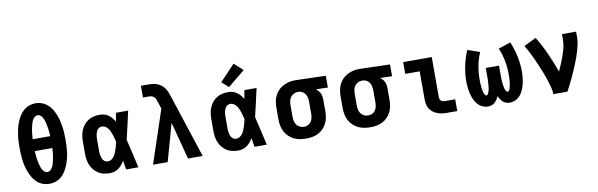

<svg xmlns="http://www.w3.org/2000/svg" viewBox="-51 -1273 5502 1767"><g transform="rotate(-10 2700.0 -389.5)"><path d="M300 8Q270 8 241 -2Q212 -12 189 -31.5Q166 -51 150 -77Q134 -103 122.5 -131Q111 -159 103.5 -188Q96 -217 92 -247Q88 -277 86.5 -307Q85 -337 85 -368Q85 -398 86.5 -428Q88 -458 92.5 -488Q97 -518 104 -547.5Q111 -577 122.5 -605Q134 -633 150 -658.5Q166 -684 189 -704Q212 -724 241 -734.5Q270 -745 300 -745Q330 -745 359 -734.5Q388 -724 411 -704Q434 -684 450 -658.5Q466 -633 477.5 -605Q489 -577 496 -547.5Q503 -518 507.5 -488Q512 -458 513.5 -428Q515 -398 515 -367Q515 -337 513.5 -307Q512 -277 508 -247Q504 -217 496.5 -188Q489 -159 477.5 -131Q466 -103 450 -77Q434 -51 411 -31.5Q388 -12 359 -2Q330 8 300 8ZM218 -423H382Q381 -438 380 -453Q379 -468 377 -483Q375 -498 372.5 -513Q370 -528 366.5 -542.5Q363 -557 358.5 -571.5Q354 -586 347 -599Q340 -612 328 -622.5Q316 -633 300 -633Q285 -633 273 -623Q261 -613 253.5 -599.5Q246 -586 241.5 -571.5Q237 -557 233.5 -542.5Q230 -528 227.5 -513Q225 -498 223 -483Q221 -468 220 -453Q219 -438 218 -423ZM300 -102Q315 -102 327 -112.5Q339 -123 346.5 -136Q354 -149 358.5 -163.5Q363 -178 366.5 -192.5Q370 -207 372.5 -222Q375 -237 377 -252Q379 -267 380 -282Q381 -297 382 -312H218Q219 -297 220 -282Q221 -267 223 -252Q225 -237 227.5 -222Q230 -207 233.5 -192.5Q237 -178 241.5 -163.5Q246 -149 253.5 -136Q261 -123 273 -112.5Q285 -102 300 -102Z M866 8Q838 8 810.5 2.5Q783 -3 759 -17.5Q735 -32 717 -54Q699 -76 688 -101.5Q677 -127 673 -154.5Q669 -182 669 -210V-320Q669 -348 673 -375.5Q677 -403 688 -428.5Q699 -454 717 -476Q735 -498 759 -512.5Q783 -527 810.5 -532.5Q838 -538 866 -538Q887 -538 907.5 -532Q928 -526 945.5 -513.5Q963 -501 976.5 -484.5Q990 -468 1001 -450Q1005 -470 1008 -490Q1011 -510 1015 -530H1129Q1114 -465 1099.5 -399Q1085 -333 1069 -268Q1086 -201 1100.5 -134Q1115 -67 1131 0H1017Q1013 -21 1009.5 -42Q1006 -63 1003 -84Q992 -65 978 -48Q964 -31 946.5 -18Q929 -5 908 1.5Q887 8 866 8ZM866 -102Q883 -102 898 -112Q913 -122 923 -136.5Q933 -151 940 -167.5Q947 -184 952.5 -200.5Q958 -217 962 -234Q966 -251 970 -268Q966 -285 961.5 -301.5Q957 -318 951.5 -334Q946 -350 939.5 -365.5Q933 -381 922.5 -395Q912 -409 897.5 -418.5Q883 -428 866 -428Q854 -428 843 -423Q832 -418 824.5 -409Q817 -400 812.5 -389Q808 -378 805.5 -366.5Q803 -355 802 -343.5Q801 -332 801 -320V-210Q801 -198 802 -186.5Q803 -175 805.5 -163.5Q808 -152 812.5 -141Q817 -130 824.5 -121Q832 -112 843 -107Q854 -102 866 -102Z M1268 0 1433 -495 1413 -558V-559H1412Q1408 -572 1403 -585Q1398 -598 1388 -608Q1378 -618 1364.5 -621.5Q1351 -625 1337 -625H1284V-735H1337Q1360 -735 1382.5 -733.5Q1405 -732 1427 -725Q1449 -718 1467.5 -705Q1486 -692 1500 -674Q1514 -656 1522.5 -635Q1531 -614 1538 -593L1732 0H1595L1503 -350L1405 0Z M2066 8Q2038 8 2010.5 2.5Q1983 -3 1959 -17.5Q1935 -32 1917 -54Q1899 -76 1888 -101.5Q1877 -127 1873 -154.5Q1869 -182 1869 -210V-320Q1869 -348 1873 -375.5Q1877 -403 1888 -428.5Q1899 -454 1917 -476Q1935 -498 1959 -512.5Q1983 -527 2010.5 -532.5Q2038 -538 2066 -538Q2087 -538 2107.5 -532Q2128 -526 2145.5 -513.5Q2163 -501 2176.5 -484.5Q2190 -468 2201 -450Q2205 -470 2208 -490Q2211 -510 2215 -530H2329Q2314 -465 2299.5 -399Q2285 -333 2269 -268Q2286 -201 2300.5 -134Q2315 -67 2331 0H2217Q2213 -21 2209.5 -42Q2206 -63 2203 -84Q2192 -65 2178 -48Q2164 -31 2146.5 -18Q2129 -5 2108 1.5Q2087 8 2066 8ZM2066 -102Q2083 -102 2098 -112Q2113 -122 2123 -136.5Q2133 -151 2140 -167.5Q2147 -184 2152.5 -200.5Q2158 -217 2162 -234Q2166 -251 2170 -268Q2166 -285 2161.5 -301.5Q2157 -318 2151.5 -334Q2146 -350 2139.5 -365.5Q2133 -381 2122.5 -395Q2112 -409 2097.5 -418.5Q2083 -428 2066 -428Q2054 -428 2043 -423Q2032 -418 2024.5 -409Q2017 -400 2012.5 -389Q2008 -378 2005.5 -366.5Q2003 -355 2002 -343.5Q2001 -332 2001 -320V-210Q2001 -198 2002 -186.5Q2003 -175 2005.5 -163.5Q2008 -152 2012.5 -141Q2017 -130 2024.5 -121Q2032 -112 2043 -107Q2054 -102 2066 -102ZM2081 -582 2018 -638 2159 -787 2241 -713Z M2699 8Q2670 8 2640.5 3Q2611 -2 2584.5 -15Q2558 -28 2536.5 -49Q2515 -70 2501.5 -96Q2488 -122 2482.5 -151Q2477 -180 2477 -210V-320Q2477 -348 2482 -376Q2487 -404 2499 -429.5Q2511 -455 2531 -476Q2551 -497 2576 -510.5Q2601 -524 2628.5 -531Q2656 -538 2684 -538Q2688 -538 2692 -538Q2696 -538 2700 -538L2976 -530V-420L2866 -423Q2877 -414 2887 -402.5Q2897 -391 2903.5 -377.5Q2910 -364 2912.5 -349.5Q2915 -335 2915 -320V-210Q2915 -181 2910 -152Q2905 -123 2892 -97Q2879 -71 2858.5 -50Q2838 -29 2812 -15.5Q2786 -2 2757 3Q2728 8 2699 8ZM2699 -102Q2718 -102 2736 -111Q2754 -120 2764.5 -136Q2775 -152 2779 -171.5Q2783 -191 2783 -210V-320Q2783 -338 2779.5 -356.5Q2776 -375 2766.5 -391Q2757 -407 2741 -417Q2725 -427 2706 -428H2700Q2699 -428 2697.5 -428Q2696 -428 2694 -428Q2675 -428 2657 -418.5Q2639 -409 2628 -393.5Q2617 -378 2613 -358.5Q2609 -339 2609 -320V-210Q2609 -190 2613.5 -170.5Q2618 -151 2629.5 -135Q2641 -119 2660 -110.5Q2679 -102 2699 -102Z M3299 8Q3270 8 3240.5 3Q3211 -2 3184.5 -15Q3158 -28 3136.5 -49Q3115 -70 3101.5 -96Q3088 -122 3082.5 -151Q3077 -180 3077 -210V-320Q3077 -348 3082 -376Q3087 -404 3099 -429.5Q3111 -455 3131 -476Q3151 -497 3176 -510.5Q3201 -524 3228.5 -531Q3256 -538 3284 -538Q3288 -538 3292 -538Q3296 -538 3300 -538L3576 -530V-420L3466 -423Q3477 -414 3487 -402.5Q3497 -391 3503.5 -377.5Q3510 -364 3512.5 -349.5Q3515 -335 3515 -320V-210Q3515 -181 3510 -152Q3505 -123 3492 -97Q3479 -71 3458.5 -50Q3438 -29 3412 -15.5Q3386 -2 3357 3Q3328 8 3299 8ZM3299 -102Q3318 -102 3336 -111Q3354 -120 3364.5 -136Q3375 -152 3379 -171.5Q3383 -191 3383 -210V-320Q3383 -338 3379.5 -356.5Q3376 -375 3366.5 -391Q3357 -407 3341 -417Q3325 -427 3306 -428H3300Q3299 -428 3297.5 -428Q3296 -428 3294 -428Q3275 -428 3257 -418.5Q3239 -409 3228 -393.5Q3217 -378 3213 -358.5Q3209 -339 3209 -320V-210Q3209 -190 3213.5 -170.5Q3218 -151 3229.5 -135Q3241 -119 3260 -110.5Q3279 -102 3299 -102Z M4015 0Q3993 0 3970.5 -3Q3948 -6 3926.5 -14Q3905 -22 3887 -35.5Q3869 -49 3856.5 -68Q3844 -87 3839 -109.5Q3834 -132 3834 -155V-420H3699V-530H3966V-155Q3966 -145 3969.5 -136Q3973 -127 3980 -121Q3987 -115 3996.5 -112.5Q4006 -110 4015 -110H4111V0Z M4398 8Q4370 8 4343.5 -5Q4317 -18 4299 -40Q4281 -62 4270 -88.5Q4259 -115 4252.5 -142.5Q4246 -170 4243 -198.5Q4240 -227 4240 -255Q4240 -328 4255.5 -399.5Q4271 -471 4299 -538L4413 -499Q4388 -441 4376 -379Q4364 -317 4364 -254Q4364 -245 4364 -236.5Q4364 -228 4364.5 -219.5Q4365 -211 4365.5 -202.5Q4366 -194 4367 -185.5Q4368 -177 4369 -168.5Q4370 -160 4371.5 -152Q4373 -144 4375 -135.5Q4377 -127 4379.5 -119Q4382 -111 4387.5 -103Q4393 -95 4401 -95Q4409 -95 4413.5 -102Q4418 -109 4421 -116Q4424 -123 4426 -130Q4428 -137 4429.5 -144.5Q4431 -152 4432 -159.5Q4433 -167 4434 -174.5Q4435 -182 4435.5 -189.5Q4436 -197 4436.5 -204.5Q4437 -212 4437.5 -219.5Q4438 -227 4438 -234.5Q4438 -242 4438 -249.5Q4438 -257 4438 -265V-345H4562V-265Q4562 -257 4562 -249.5Q4562 -242 4562 -234.5Q4562 -227 4562.5 -219.5Q4563 -212 4563.5 -204.5Q4564 -197 4564.5 -189.5Q4565 -182 4566 -174.5Q4567 -167 4568 -159.5Q4569 -152 4570.5 -144.5Q4572 -137 4574 -130Q4576 -123 4579 -116Q4582 -109 4586.5 -102Q4591 -95 4599 -95Q4607 -95 4612.5 -103Q4618 -111 4620.5 -119Q4623 -127 4625 -135.5Q4627 -144 4628.5 -152Q4630 -160 4631 -168.5Q4632 -177 4633 -185.5Q4634 -194 4634.5 -202.5Q4635 -211 4635.5 -219.5Q4636 -228 4636 -236.5Q4636 -245 4636 -254Q4636 -317 4624 -379Q4612 -441 4587 -499L4701 -538Q4729 -471 4744.5 -399.5Q4760 -328 4760 -255Q4760 -227 4757 -198.5Q4754 -170 4747.5 -142.5Q4741 -115 4730 -88.5Q4719 -62 4701 -40Q4683 -18 4656.5 -5Q4630 8 4602 8Q4585 8 4568 2.5Q4551 -3 4538.5 -14.5Q4526 -26 4516.5 -40.5Q4507 -55 4500 -71Q4493 -55 4483.5 -40.5Q4474 -26 4461.5 -14.5Q4449 -3 4432 2.5Q4415 8 4398 8Z M5009 0Q5009 -26 5003 -51.5Q4997 -77 4989.5 -102Q4982 -127 4974 -151.5Q4966 -176 4956.5 -200Q4947 -224 4937 -248Q4927 -272 4917 -296Q4907 -320 4896 -343.5Q4885 -367 4873.5 -390.5Q4862 -414 4850 -436.5Q4838 -459 4824 -482L4938 -538Q4987 -457 5026 -370.5Q5065 -284 5096 -195Q5112 -228 5126 -262.5Q5140 -297 5152.5 -332Q5165 -367 5174 -403.5Q5183 -440 5183 -477V-530H5315V-477Q5315 -445 5308.5 -413.5Q5302 -382 5293 -351.5Q5284 -321 5273 -291Q5262 -261 5250 -231.5Q5238 -202 5225 -172.5Q5212 -143 5198.5 -114.5Q5185 -86 5170.5 -57Q5156 -28 5141 0Z"/></g></svg>

Font: Iosevka Slab XBdEx
Style: Regular
Weight: 800
Width: 7
Monospace: yes
Designer: Belleve Invis
Foundry: Belleve Invis
Version: Version 11.1.0; ttfautohint (v1.8.3)